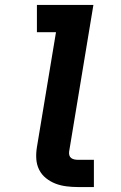

<svg xmlns="http://www.w3.org/2000/svg" viewBox="-20 -755 490 775"><path d="M294 0Q271 0 247.5 -3Q224 -6 203.5 -14Q183 -22 165.5 -36Q148 -50 138 -70Q128 -90 126.5 -113.5Q125 -137 129 -161L206 -625H129V-735H357L259 -143Q258 -135 260 -128Q262 -121 267.5 -117Q273 -113 280 -111.5Q287 -110 294 -110H359V0Z"/></svg>

Font: Iosevka Etoile XBdObl
Style: Regular
Weight: 800
Italic angle: -9°
Designer: Belleve Invis
Foundry: Belleve Invis
Version: Version 15.5.2; ttfautohint (v1.8.4)